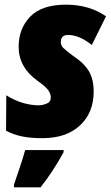

<svg xmlns="http://www.w3.org/2000/svg" viewBox="-20 -583 475 824"><path d="M382 -190Q382 -244 360.5 -279Q339 -314 294 -343Q263 -366 252 -377Q241 -388 241 -402Q241 -433 272 -433Q320 -433 374 -390L435 -513Q363 -563 263 -563Q159 -563 109.5 -511.5Q60 -460 60 -382Q60 -295 140 -237Q178 -210 188 -194.5Q198 -179 198 -165Q198 -145 179.5 -138Q161 -131 146 -131Q115 -131 79.5 -141Q44 -151 7 -174L6 -22Q36 -6 72.5 2Q109 10 162 10Q264 10 323 -44.5Q382 -99 382 -190ZM154 221Q181 187 206.5 148Q232 109 253 70V61H88Q79 94 65 135.5Q51 177 40 209V221Z"/></svg>

Font: Noto Sans Display SemiCondensed Black
Style: Italic
Weight: 900
Width: 4
Designer: Monotype Design team
Foundry: Monotype Imaging Inc.
Version: 1.000